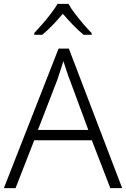

<svg xmlns="http://www.w3.org/2000/svg" viewBox="-20 -967 648 987"><path d="M547 0 452 -246H156L60 0H0L281 -717H334L608 0ZM339 -556Q333 -570 323 -600Q313 -630 306 -653Q298 -626 289 -600Q280 -574 274 -555L175 -299H434ZM332 -947Q344 -925 365 -897.5Q386 -870 409 -843Q432 -816 451 -797V-788H410Q383 -810 355 -839Q327 -868 303 -896Q279 -868 251.5 -839Q224 -810 197 -788H156V-797Q175 -817 198 -843.5Q221 -870 242 -897.5Q263 -925 276 -947Z"/></svg>

Font: Noto Sans Arabic Light
Style: Regular
Weight: 300
Designer: Monotype Design Team, Nadine Chahine, Nizar Qandah and Khaled Hosny
Foundry: Monotype Imaging Inc.
Version: Version 2.012; ttfautohint (v1.8.4.7-5d5b)